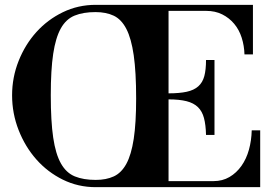

<svg xmlns="http://www.w3.org/2000/svg" viewBox="-20 -774 1133 794"><path d="M376 0Q303 0 240 -31Q177 -62 130.5 -114.5Q84 -167 57 -236Q30 -305 30 -380Q30 -454 57 -522Q84 -590 130.5 -641.5Q177 -693 240 -723.5Q303 -754 376 -754H1026V-549H991Q990 -585 979.5 -618Q969 -651 948.5 -675.5Q928 -700 899 -714.5Q870 -729 833 -729H677V-388Q722 -388 752 -394.5Q782 -401 800 -417Q818 -433 825 -459.5Q832 -486 832 -526H867V-216H832Q831 -258 823.5 -286Q816 -314 798.5 -331Q781 -348 751.5 -355.5Q722 -363 677 -363V-25H863Q900 -25 929 -42Q958 -59 978.5 -88Q999 -117 1009.5 -155Q1020 -193 1021 -235H1056V0ZM190 -380Q190 -273 200 -205Q210 -137 232 -98Q254 -59 289.5 -44.5Q325 -30 376 -30Q419 -30 450.5 -44.5Q482 -59 502.5 -96.5Q523 -134 533 -199.5Q543 -265 543 -367Q543 -476 533 -545.5Q523 -615 502.5 -654.5Q482 -694 450.5 -709Q419 -724 375 -724Q324 -724 288.5 -709.5Q253 -695 231.5 -656.5Q210 -618 200 -551.5Q190 -485 190 -380Z"/></svg>

Font: Libre Bodoni
Style: Regular
Weight: 400
Designer: Pablo Impallari, Rodrigo Fuenzalida
Foundry: Pablo Impallari, Rodrigo Fuenzalida
Version: Version 1.001; ttfautohint (v1.5.65-e2d9)